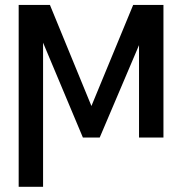

<svg xmlns="http://www.w3.org/2000/svg" viewBox="-20 -550 728 768"><path d="M512.7 -530.3H604.5L378.9 0H311.5L88.9 -530.3H179.7L345.7 -126ZM152.3 197.3H54.7V-530.3H152.3ZM536.1 -530.3H633.8V0H536.1Z"/></svg>

Font: Pretendard Std Variable
Style: Regular
Weight: 400
Designer: Base glyphs from Inter by Rasmus Andersson; Hangeul glyphs from Noto Sans CJK(Source Han Sans) by Jang Soo-young and Kan
Foundry: Kil Hyung-jin
Version: Version 1.309;Glyphs 3.2 (3225)